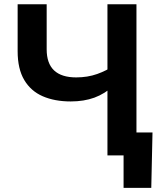

<svg xmlns="http://www.w3.org/2000/svg" viewBox="-20 -748 772 924"><path d="M320.3 -259.8Q243.2 -259.8 185.8 -284.7Q128.4 -309.6 96.7 -363Q64.9 -416.5 64.9 -501.5V-727.5H204.6V-510.7Q204.6 -442.9 240.2 -409.2Q275.9 -375.5 346.7 -375.5Q401.4 -375.5 447.5 -391.8Q493.7 -408.2 528.8 -433.1V-336.9Q484.4 -296.4 434.3 -278.1Q384.3 -259.8 320.3 -259.8ZM497.1 0V-727.5H636.7V0ZM574.7 156.2V0H533.7V-110.4H713.9L708 156.2Z"/></svg>

Font: Inter
Style: 650
Weight: 650
Designer: Rasmus Andersson
Foundry: rsms
Version: Version 4.001;git-66647c0bb